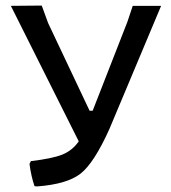

<svg xmlns="http://www.w3.org/2000/svg" viewBox="-20 -662 613 690"><path d="M457 -641H559L373 -198Q318 -76 269.5 -38Q221 0 113 8L104 7Q92 -28 86 -73L91 -83Q168 -92 204 -106.5Q240 -121 263 -154L19 -641L130 -642L153 -579L302 -264H313L438 -584Z"/></svg>

Font: Alegreya Sans SC Medium
Style: Regular
Weight: 500
Designer: Juan Pablo del Peral
Foundry: Huerta Tipografica
Version: Version 2.001;PS 002.001;hotconv 1.0.88;makeotf.lib2.5.64775